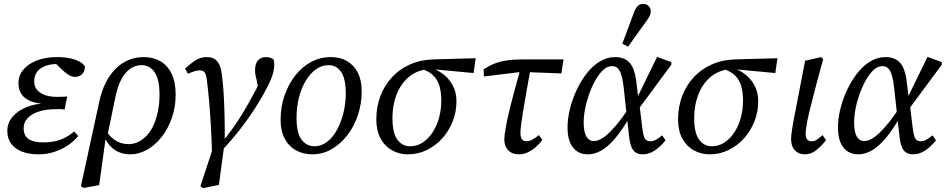

<svg xmlns="http://www.w3.org/2000/svg" viewBox="-20 -790 4920 999"><path d="M182 13Q130 13 93.5 -1.5Q57 -16 37.5 -43Q18 -70 18 -109Q18 -150 45 -182Q72 -214 119 -233Q166 -252 224 -252L223 -249Q175 -250 142 -262.5Q109 -275 92.5 -299Q76 -323 76 -358Q76 -397 102 -428Q128 -459 173.5 -476Q219 -493 276 -493Q313 -493 342.5 -487Q372 -481 392.5 -470Q413 -459 422 -444Q421 -419 407.5 -404.5Q394 -390 370 -390Q354 -390 337 -400.5Q320 -411 302 -428L262 -467H335L340 -450Q323 -454 309 -455.5Q295 -457 279 -457Q241 -457 213.5 -446Q186 -435 172 -415Q158 -395 158 -366Q158 -341 172 -323.5Q186 -306 212.5 -296Q239 -286 276 -286Q295 -286 303.5 -286.5Q312 -287 330 -288L316 -220Q307 -222 296 -222Q285 -222 273 -222Q221 -222 183 -210Q145 -198 124 -175.5Q103 -153 103 -124Q103 -84 129 -66.5Q155 -49 205 -49Q254 -49 291.5 -62Q329 -75 366 -106L387 -82Q362 -52 329 -31Q296 -10 258.5 1.5Q221 13 182 13Z M416 188 401 179 497 -263Q521 -372 582 -432.5Q643 -493 728 -493Q776 -493 813.5 -472Q851 -451 872.5 -407Q894 -363 894 -298Q894 -234 874.5 -177.5Q855 -121 821.5 -78Q788 -35 745.5 -11Q703 13 657 13Q604 13 566 -18.5Q528 -50 514 -106L525 -122Q545 -83 577 -61.5Q609 -40 649 -40Q677 -40 701.5 -52.5Q726 -65 746.5 -88Q767 -111 780.5 -142.5Q794 -174 802 -213Q810 -252 810 -297Q810 -376 785 -413.5Q760 -451 716 -451Q685 -451 658.5 -433Q632 -415 612.5 -379.5Q593 -344 582 -292L538 -81L531 -80L496 173Z M1036 189 1023 178 1087 -17 1146 -28 1119 172ZM1083 7Q1081 -72 1077 -139Q1073 -206 1068 -264.5Q1063 -323 1056 -375Q1054 -394 1049.5 -404.5Q1045 -415 1038 -419.5Q1031 -424 1020 -424Q1007 -424 992.5 -419.5Q978 -415 958 -406L943 -433Q979 -466 1003 -479.5Q1027 -493 1056 -493Q1078 -493 1093.5 -484.5Q1109 -476 1119 -458Q1129 -440 1133 -410Q1140 -365 1143.5 -307Q1147 -249 1148.5 -185Q1150 -121 1149 -57H1141Q1168 -90 1191.5 -123Q1215 -156 1235.5 -189Q1256 -222 1274.5 -255.5Q1293 -289 1311 -322Q1319 -338 1324.5 -350Q1330 -362 1334 -374L1327 -314L1315 -375Q1312 -386 1309.5 -398.5Q1307 -411 1307 -422Q1307 -459 1322.5 -476Q1338 -493 1364 -493Q1378 -493 1388 -489Q1398 -485 1403 -481Q1405 -477 1406 -469.5Q1407 -462 1407 -452Q1407 -424 1395 -391Q1383 -358 1355 -307Q1335 -270 1308.5 -229Q1282 -188 1251.5 -146.5Q1221 -105 1187.5 -66Q1154 -27 1121 8Z M1605 13Q1558 13 1520.5 -7.5Q1483 -28 1461.5 -68.5Q1440 -109 1440 -167Q1440 -235 1460.5 -293.5Q1481 -352 1516.5 -397.5Q1552 -443 1599.5 -468Q1647 -493 1701 -493Q1749 -493 1785 -472.5Q1821 -452 1841.5 -412.5Q1862 -373 1862 -315Q1862 -250 1842 -190.5Q1822 -131 1786.5 -85.5Q1751 -40 1705 -13.5Q1659 13 1605 13ZM1616 -29Q1652 -29 1682 -52Q1712 -75 1733.5 -114.5Q1755 -154 1767 -203Q1779 -252 1779 -302Q1779 -382 1754.5 -416.5Q1730 -451 1690 -451Q1654 -451 1624 -429.5Q1594 -408 1571 -370Q1548 -332 1535.5 -282.5Q1523 -233 1523 -177Q1523 -98 1549 -63.5Q1575 -29 1616 -29Z M2103 13Q2057 13 2019.5 -8Q1982 -29 1960 -69.5Q1938 -110 1938 -169Q1938 -234 1959 -289.5Q1980 -345 2019 -387.5Q2058 -430 2113 -454.5Q2168 -479 2236 -481L2455 -487L2444 -410L2230 -430L2216 -429Q2180 -429 2150 -416Q2120 -403 2096 -379.5Q2072 -356 2055.5 -324.5Q2039 -293 2030.5 -255Q2022 -217 2022 -175Q2022 -98 2047.5 -63.5Q2073 -29 2113 -29Q2150 -29 2179.5 -48.5Q2209 -68 2231 -101.5Q2253 -135 2264.5 -177.5Q2276 -220 2276 -266Q2276 -310 2267 -341Q2258 -372 2238 -393.5Q2218 -415 2184 -428L2203 -442Q2245 -433 2279.5 -409Q2314 -385 2334.5 -348Q2355 -311 2355 -264Q2355 -208 2335.5 -158.5Q2316 -109 2281.5 -70.5Q2247 -32 2201 -9.5Q2155 13 2103 13Z M2498 -392 2496 -429Q2525 -448 2552.5 -459Q2580 -470 2616 -475.5Q2652 -481 2704 -481H2912L2901 -408L2715 -415H2686ZM2680 13Q2645 13 2624.5 -8Q2604 -29 2604 -65Q2604 -75 2606 -90.5Q2608 -106 2612.5 -132Q2617 -158 2626.5 -199Q2636 -240 2652 -300Q2668 -360 2691 -443L2744 -450Q2728 -365 2718 -307Q2708 -249 2702 -212Q2696 -175 2693 -153.5Q2690 -132 2689 -120Q2688 -108 2688 -98Q2688 -77 2695.5 -66Q2703 -55 2720 -55Q2735 -55 2750.5 -64Q2766 -73 2784 -87L2802 -62Q2783 -37 2762.5 -20.5Q2742 -4 2722 4.5Q2702 13 2680 13Z M3039 13Q2989 13 2961 -23Q2933 -59 2933 -126Q2933 -173 2945.5 -223.5Q2958 -274 2980.5 -322Q3003 -370 3033.5 -409Q3064 -448 3101.5 -470.5Q3139 -493 3180 -493Q3212 -493 3235 -480.5Q3258 -468 3271.5 -440Q3285 -412 3291 -364L3302 -273L3306 -255L3322 -124Q3327 -83 3335.5 -69Q3344 -55 3364 -55Q3378 -55 3393 -63Q3408 -71 3425 -86L3443 -60Q3414 -24 3384.5 -5.5Q3355 13 3324 13Q3302 13 3287.5 3.5Q3273 -6 3265 -26.5Q3257 -47 3253 -82L3225 -335Q3218 -398 3204 -422Q3190 -446 3165 -446Q3140 -446 3118.5 -426Q3097 -406 3078.5 -373.5Q3060 -341 3046 -302Q3032 -263 3024.5 -224Q3017 -185 3017 -153Q3017 -103 3031 -79.5Q3045 -56 3069 -56Q3093 -56 3120.5 -75Q3148 -94 3183 -135Q3218 -176 3260 -240L3275 -195H3264Q3220 -116 3180.5 -70Q3141 -24 3106.5 -5.5Q3072 13 3039 13ZM3296 -214 3290 -271 3399 -494 3473 -467V-453ZM3218 -563Q3233 -604 3249 -645.5Q3265 -687 3280 -729Q3286 -744 3293 -753Q3300 -762 3308.5 -766Q3317 -770 3326 -770Q3344 -770 3355 -758.5Q3366 -747 3366 -733Q3366 -719 3360.5 -707.5Q3355 -696 3341 -677Q3318 -645 3294.5 -612.5Q3271 -580 3248 -547Z M3673 13Q3627 13 3589.5 -8Q3552 -29 3530 -69.5Q3508 -110 3508 -169Q3508 -234 3529 -289.5Q3550 -345 3589 -387.5Q3628 -430 3683 -454.5Q3738 -479 3806 -481L4025 -487L4014 -410L3800 -430L3786 -429Q3750 -429 3720 -416Q3690 -403 3666 -379.5Q3642 -356 3625.5 -324.5Q3609 -293 3600.5 -255Q3592 -217 3592 -175Q3592 -98 3617.5 -63.5Q3643 -29 3683 -29Q3720 -29 3749.5 -48.5Q3779 -68 3801 -101.5Q3823 -135 3834.5 -177.5Q3846 -220 3846 -266Q3846 -310 3837 -341Q3828 -372 3808 -393.5Q3788 -415 3754 -428L3773 -442Q3815 -433 3849.5 -409Q3884 -385 3904.5 -348Q3925 -311 3925 -264Q3925 -208 3905.5 -158.5Q3886 -109 3851.5 -70.5Q3817 -32 3771 -9.5Q3725 13 3673 13Z M4168 13Q4135 13 4115.5 -8Q4096 -29 4096 -68Q4096 -77 4097.5 -89.5Q4099 -102 4102 -122Q4105 -142 4110.5 -172Q4116 -202 4125 -245L4169 -474L4253 -493L4263 -482L4229 -357Q4217 -310 4207.5 -273Q4198 -236 4191 -208Q4184 -180 4180 -158.5Q4176 -137 4174 -121Q4172 -105 4172 -94Q4172 -74 4179.5 -64.5Q4187 -55 4203 -55Q4218 -55 4231 -64Q4244 -73 4260 -87L4278 -61Q4250 -25 4224 -6Q4198 13 4168 13Z M4446 13Q4396 13 4368 -23Q4340 -59 4340 -126Q4340 -173 4352.5 -223.5Q4365 -274 4387.5 -322Q4410 -370 4440.5 -409Q4471 -448 4508.5 -470.5Q4546 -493 4587 -493Q4619 -493 4642 -480.5Q4665 -468 4678.5 -440Q4692 -412 4698 -364L4709 -273L4713 -255L4729 -124Q4734 -83 4742.5 -69Q4751 -55 4771 -55Q4785 -55 4800 -63Q4815 -71 4832 -86L4850 -60Q4821 -24 4791.5 -5.5Q4762 13 4731 13Q4709 13 4694.5 3.5Q4680 -6 4672 -26.5Q4664 -47 4660 -82L4632 -335Q4625 -398 4611 -422Q4597 -446 4572 -446Q4547 -446 4525.5 -426Q4504 -406 4485.5 -373.5Q4467 -341 4453 -302Q4439 -263 4431.5 -224Q4424 -185 4424 -153Q4424 -103 4438 -79.5Q4452 -56 4476 -56Q4500 -56 4527.5 -75Q4555 -94 4590 -135Q4625 -176 4667 -240L4682 -195H4671Q4627 -116 4587.5 -70Q4548 -24 4513.5 -5.5Q4479 13 4446 13ZM4703 -214 4697 -271 4806 -494 4880 -467V-453Z"/></svg>

Font: Source Serif 4 18pt
Style: Italic
Weight: 400
Italic angle: -12°
Designer: Frank Grießhammer
Foundry: Adobe Systems Incorporated
Version: Version 4.004;hotconv 1.0.116;makeotfexe 2.5.65601